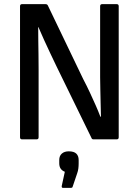

<svg xmlns="http://www.w3.org/2000/svg" viewBox="-20 -675 671 930"><path d="M87 0Q77 0 77 -10V-645Q77 -655 87 -655H200Q209 -655 212 -648L383 -292Q401 -258 415.5 -226.5Q430 -195 443 -166Q456 -137 466 -110H469Q468 -139 467.5 -172.5Q467 -206 466 -239Q465 -272 465 -301V-645Q465 -655 475 -655H545Q555 -655 555 -645V-10Q555 0 545 0H433Q425 0 423 -7L254 -353Q238 -386 223 -418Q208 -450 193.5 -481.5Q179 -513 166 -544H165Q165 -510 165.5 -476Q166 -442 166.5 -408.5Q167 -375 167 -340V-10Q167 0 157 0ZM285 235Q278 235 279 226L294 157Q281 152 274 142Q267 132 267 116V100Q267 80 279.5 69Q292 58 313 58Q338 58 349.5 69Q361 80 361 100V117Q361 129 359.5 141Q358 153 354 164L332 229Q331 235 323 235Z"/></svg>

Font: Sofia Sans Semi Condensed Medium
Style: Regular
Weight: 500
Designer: Botio Nikoltchev, Ani Petrova
Foundry: lettersoup
Version: Version 4.100